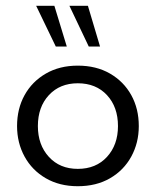

<svg xmlns="http://www.w3.org/2000/svg" viewBox="-20 -634 539 664"><path d="M249 10Q186 10 138.5 -17.5Q91 -45 65 -92.5Q39 -140 39 -198Q39 -258 65 -305Q91 -352 138.5 -379.5Q186 -407 249 -407Q313 -407 360.5 -379.5Q408 -352 434 -305Q460 -258 460 -198Q460 -140 434 -92.5Q408 -45 360.5 -17.5Q313 10 249 10ZM249 -50Q312 -50 350 -91.5Q388 -133 388 -198Q388 -264 350 -305Q312 -346 249 -346Q187 -346 149 -305Q111 -264 111 -198Q111 -133 149 -91.5Q187 -50 249 -50ZM287 -473 220 -614H284L326 -473ZM173 -473 105 -614H168L211 -473Z"/></svg>

Font: Rokkitt
Style: Regular
Weight: 400
Designer: Vernon Adams
Foundry: Vernon Adams
Version: Version 3.103